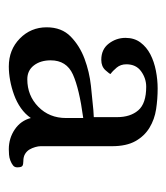

<svg xmlns="http://www.w3.org/2000/svg" viewBox="9 -682 378 436"><g transform="rotate(90 198.0 -464.0)"><path d="M248 -464Q181 -455 149 -440.5Q117 -426 117 -390Q117 -367 128.5 -352Q140 -337 160 -337Q197 -337 222.5 -362Q248 -387 248 -425ZM246 -488V-541Q246 -571 230.5 -589Q215 -607 177 -607Q158 -607 142 -595.5Q126 -584 126 -562Q126 -549 133.5 -540Q141 -531 148 -526Q148 -524 139.5 -514.5Q131 -505 116 -505Q92 -505 79 -522Q66 -539 66 -560Q66 -580 76.5 -594Q87 -608 103.5 -616.5Q120 -625 140.5 -629Q161 -633 181 -633Q205 -633 228 -629.5Q251 -626 270 -614.5Q289 -603 300.5 -582.5Q312 -562 312 -529V-367Q312 -362 314 -355Q316 -348 319.5 -342Q323 -336 329.5 -332Q336 -328 346 -328Q353 -328 356.5 -326Q360 -324 360 -314Q360 -308 355.5 -304.5Q351 -301 344.5 -298.5Q338 -296 331 -295.5Q324 -295 319 -295Q294 -295 274 -308.5Q254 -322 248 -345Q239 -332 225.5 -322.5Q212 -313 195.5 -307Q179 -301 162.5 -298Q146 -295 131 -295Q93 -295 67.5 -320Q42 -345 42 -381Q42 -415 63 -435.5Q84 -456 113.5 -467Q143 -478 175 -481.5Q207 -485 230 -487Z"/></g></svg>

Font: Alice
Style: Regular
Weight: 400
Designer: Cyreal (www.cyreal.org)
Foundry: Cyreal (www.cyreal.org)
Version: Version 1.010